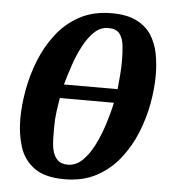

<svg xmlns="http://www.w3.org/2000/svg" viewBox="-51 -733 697 792"><g transform="rotate(5 297.5 -337.5)"><path d="M583 -446.8Q583 -392.6 571.8 -330.3Q560.5 -268.1 535.9 -207.5Q511.2 -147 471.7 -97.2Q432.1 -47.4 376 -17.6Q319.8 12.2 245.1 12.2Q163.6 12.2 119.6 -19.8Q75.7 -51.8 58.8 -104.7Q42 -157.7 42 -221.2Q42 -275.9 53.2 -339.1Q64.5 -402.3 88.9 -463.9Q113.3 -525.4 152.6 -575.9Q191.9 -626.5 248.3 -656.7Q304.7 -687 379.9 -687Q442.9 -687 482.7 -667.2Q522.5 -647.5 544.4 -613.8Q566.4 -580.1 574.7 -536.9Q583 -493.7 583 -446.8ZM439 -494.1Q439 -529.3 435.5 -559.1Q432.1 -588.9 418 -606.9Q403.8 -625 371.1 -625Q339.8 -625 314.7 -601.8Q289.6 -578.6 269.8 -541.5Q250 -504.4 235.1 -460.9Q220.2 -417.5 209 -377H431.2Q434.1 -405.8 436.5 -436Q439 -466.3 439 -494.1ZM420.9 -319.8H196.8Q192.4 -293.9 188.2 -262.5Q184.1 -231 184.1 -199.2Q184.1 -178.7 184.3 -153.1Q184.6 -127.4 189.7 -103.8Q194.8 -80.1 209.7 -64.5Q224.6 -48.8 253.9 -48.8Q286.6 -48.8 313.2 -74.2Q339.8 -99.6 360.6 -140.6Q381.3 -181.6 396.5 -228.8Q411.6 -275.9 420.9 -319.8Z"/></g></svg>

Font: Charis
Style: Bold Italic
Weight: 700
Italic angle: -11°
Designer: Walt Agee, Miriam Martin, Annie Olsen, Victor Gaultney, Lorna Priest, Alan Ward, Bob Hallissy, Martin Hosken, Sharon Cor
Foundry: SIL Global
Version: Version 7.000